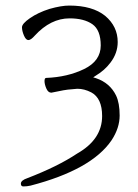

<svg xmlns="http://www.w3.org/2000/svg" viewBox="-20 -507 496 690"><path d="M377 -282Q356 -254 324 -235L315 -229L325 -226Q375 -209 397 -164Q410 -137 410 -92Q410 -47 381 -3Q309 103 90 160Q77 163 64 163Q55 163 55 153Q55 141 79 133Q188 91 257 45Q347 -6 347 -90Q347 -154 308 -175Q283 -188 258 -188L236 -186Q215 -185 165 -174H164Q153 -174 146.5 -189Q140 -204 140 -215.5Q140 -227 146 -227Q223 -230 282.5 -259Q342 -288 342 -343.5Q342 -399 312 -420Q282 -441 230 -441Q162 -441 105 -379Q91 -363 82 -363Q73 -363 66 -379.5Q59 -396 59 -409Q59 -422 88 -442Q117 -462 158 -475Q200 -487 229 -487Q312 -487 358 -450Q403 -412 403 -356Q403 -316 377 -282Z"/></svg>

Font: Moon Stars Kai T Light
Style: Regular
Weight: 300
Designer: GuiWonder
Version: Version 1.101